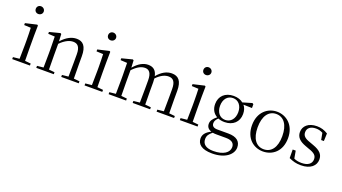

<svg xmlns="http://www.w3.org/2000/svg" viewBox="-73 -1476 4364 2452"><g transform="rotate(20 2109.0 -250.0)"><path d="M160 -655C189 -655 215 -676 215 -707C215 -738 189 -760 160 -760C130 -760 107 -738 107 -707C107 -676 130 -655 160 -655ZM130 0H285V-27L206 -35L204 -227V-378L206 -515L194 -523L39 -487V-461L130 -457C132 -407 134 -352 134 -285V-227C134 -173 133 -91 131 -36L44 -27V0Z M795 0H948V-27L869 -35L867 -227V-338C867 -474 817 -526 731 -526C665 -526 597 -494 528 -417L523 -515L510 -523L366 -486V-461L456 -456C458 -406 459 -353 459 -285V-227L457 -36L371 -27V0H609V-27L531 -35L529 -227V-384C599 -455 659 -475 702 -475C762 -475 798 -440 798 -339V-227L796 -36L710 -27V0Z M1143 -655C1172 -655 1198 -676 1198 -707C1198 -738 1172 -760 1143 -760C1113 -760 1090 -738 1090 -707C1090 -676 1113 -655 1143 -655ZM1113 0H1268V-27L1189 -35L1187 -227V-378L1189 -515L1177 -523L1022 -487V-461L1113 -457C1115 -407 1117 -352 1117 -285V-227C1117 -173 1116 -91 1114 -36L1027 -27V0Z M2090 0H2244V-27L2165 -35L2163 -227V-340C2163 -474 2113 -526 2024 -526C1956 -526 1891 -492 1829 -418C1813 -495 1769 -526 1703 -526C1636 -526 1572 -489 1511 -417L1506 -515L1493 -523L1349 -486V-461L1439 -456C1441 -406 1442 -354 1442 -286V-227L1440 -36L1354 -27V0H1592V-27L1514 -35L1512 -227V-383C1578 -452 1631 -475 1679 -475C1733 -475 1768 -438 1768 -338V-227L1766 -36L1681 -27V0H1918V-27L1839 -35L1837 -227V-338C1837 -356 1836 -373 1834 -388C1898 -455 1953 -475 1999 -475C2058 -475 2094 -441 2094 -338V-227C2094 -172 2093 -91 2092 -36L2006 -27V0Z M2438 -655C2467 -655 2493 -676 2493 -707C2493 -738 2467 -760 2438 -760C2408 -760 2385 -738 2385 -707C2385 -676 2408 -655 2438 -655ZM2408 0H2563V-27L2484 -35L2482 -227V-378L2484 -515L2472 -523L2317 -487V-461L2408 -457C2410 -407 2412 -352 2412 -285V-227C2412 -173 2411 -91 2409 -36L2322 -27V0Z M2864 -200C2790 -200 2742 -260 2742 -348C2742 -437 2791 -497 2866 -497C2939 -497 2989 -438 2989 -349C2989 -261 2939 -200 2864 -200ZM2865 -171C2979 -171 3055 -241 3055 -348C3055 -394 3043 -434 3018 -463L3135 -460V-511L3119 -522L2994 -485C2963 -511 2918 -526 2865 -526C2750 -526 2675 -456 2675 -348C2675 -279 2705 -226 2758 -197C2706 -155 2685 -123 2685 -83C2685 -41 2707 -13 2751 1C2685 34 2650 73 2650 128C2650 205 2709 260 2853 260C3035 260 3131 170 3131 79C3131 -4 3075 -51 2961 -51H2814C2759 -51 2737 -75 2737 -110C2737 -138 2749 -159 2777 -187C2802 -177 2832 -171 2865 -171ZM2772 8C2789 11 2808 12 2830 12H2954C3041 12 3069 50 3069 97C3069 169 2996 225 2857 225C2761 225 2708 188 2708 116C2708 71 2728 43 2772 8Z M3454 14C3581 14 3700 -74 3700 -255C3700 -435 3579 -526 3454 -526C3330 -526 3210 -435 3210 -255C3210 -75 3328 14 3454 14ZM3454 -16C3351 -16 3287 -101 3287 -254C3287 -407 3351 -495 3454 -495C3557 -495 3622 -407 3622 -254C3622 -101 3557 -16 3454 -16Z M3969 14C4102 14 4169 -53 4169 -135C4169 -204 4131 -248 4030 -284L3981 -302C3909 -326 3878 -353 3878 -403C3878 -456 3917 -494 3995 -494C4027 -494 4057 -487 4088 -470L4105 -378H4142L4146 -482C4097 -512 4055 -526 3996 -526C3880 -526 3815 -463 3815 -382C3815 -309 3865 -267 3945 -238L3996 -219C4078 -192 4104 -164 4104 -115C4104 -57 4058 -17 3968 -17C3925 -17 3893 -24 3864 -38L3846 -140H3805L3806 -24C3860 1 3906 14 3969 14Z"/></g></svg>

Font: Noto Serif CJK KR Light
Style: Regular
Weight: 300
Designer: Ryoko NISHIZUKA 西塚涼子 (kana & ideographs); Frank Grießhammer (Latin, Greek & Cyrillic); Wenlong ZHANG 张文龙 (bopomofo); San
Foundry: Adobe
Version: Version 2.001;hotconv 1.1.0;makeotfexe 2.6.0